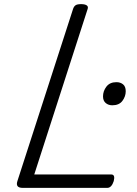

<svg xmlns="http://www.w3.org/2000/svg" viewBox="-20 -910 665 930"><path d="M90 0Q54 0 64 -32L334 -867Q338 -879 346 -884.5Q354 -890 373 -890Q391 -890 400 -884Q409 -878 404 -865L146 -65H518Q529 -65 532 -57Q535 -49 531 -33Q526 -17 518 -8.5Q510 0 500 0ZM524 -400Q505 -400 492 -411Q479 -422 479 -443Q479 -469 495.5 -490.5Q512 -512 544 -512Q563 -512 576 -501.5Q589 -491 589 -468Q589 -443 573 -421.5Q557 -400 524 -400Z"/></svg>

Font: Playwrite DK Loopet Light
Style: Regular
Weight: 300
Version: Version 1.003